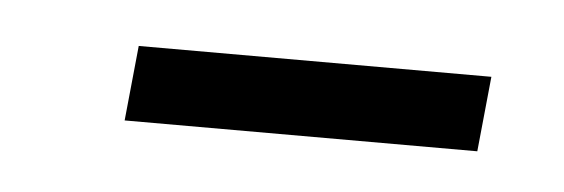

<svg xmlns="http://www.w3.org/2000/svg" viewBox="-23 -397 329 112"><g transform="rotate(5 141.5 -341.0)"><path d="M51.3 -318.8 55.7 -362.8H262.2L257.8 -318.8Z"/></g></svg>

Font: Oswald
Style: Extra-Light
Weight: 200
Designer: Vernon Adams
Foundry: Vernon Adams
Version: 3.0; ttfautohint (v0.94.23-7a4d-dirty) -l 8 -r 50 -G 200 -x 